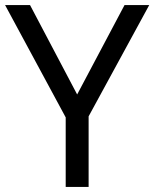

<svg xmlns="http://www.w3.org/2000/svg" viewBox="-20 -734 606 754"><path d="M283 -363 469 -714H566L328 -277V0H238V-273L0 -714H98Z"/></svg>

Font: Noto Sans
Style: Regular
Weight: 400
Designer: Monotype Design Team
Foundry: Monotype Imaging Inc.
Version: Version 1.902